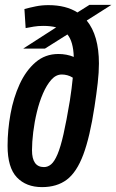

<svg xmlns="http://www.w3.org/2000/svg" viewBox="-20 -756 476 786"><path d="M164 -557H75L210 -644Q188 -650 157 -650Q135 -650 118 -647Q101 -644 85 -641L80 -719Q102 -725 126.5 -730Q151 -735 178 -735Q250 -735 297 -705L346 -736H436L335 -672Q385 -611 385 -496Q385 -460 380 -416Q375 -372 367 -320Q348 -195 321 -123Q294 -51 253.5 -20.5Q213 10 152 10Q87 10 49 -30Q11 -70 11 -159Q11 -223 23 -289.5Q35 -356 60.5 -411.5Q86 -467 125.5 -501Q165 -535 219 -535Q253 -535 282 -523Q280 -586 256 -615ZM111 -141Q111 -72 160 -72Q176 -72 189.5 -83.5Q203 -95 215.5 -124.5Q228 -154 240 -207Q252 -260 266 -344Q270 -370 273 -393.5Q276 -417 278 -438Q267 -445 255.5 -448Q244 -451 233 -451Q209 -451 190 -429.5Q171 -408 156 -373.5Q141 -339 131 -297.5Q121 -256 116 -215Q111 -174 111 -141Z"/></svg>

Font: Georama Condensed SemiBold
Style: Italic
Weight: 600
Width: 3
Italic angle: -9°
Designer: Jean-Baptiste Levee
Foundry: Production Type
Version: Version 1.000